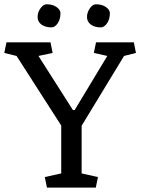

<svg xmlns="http://www.w3.org/2000/svg" viewBox="-45 -853 639 873"><path d="M233.4 -282.2 30.3 -598.6 -25.4 -612.3 -15.6 -660.6H184.6L194.3 -612.3L129.9 -598.6L286.6 -352.5H294.4L442.9 -598.6L381.8 -612.3L391.6 -660.6H563.5L573.2 -612.3L519 -598.6L326.2 -281.2V-64.5L400.4 -47.9L390.6 0H168.5L158.7 -47.9L233.4 -64.5ZM391.1 -833.5Q418.9 -833.5 437 -820.8Q454.6 -808.1 454.6 -793Q454.6 -765.1 441.4 -746.6Q428.2 -728.5 413.6 -728.5Q398.4 -728.5 387.2 -731.9Q376 -735.4 368.2 -741.2Q350.6 -754.4 350.6 -775.4Q350.6 -796.4 363.3 -814.9Q376 -833.5 391.1 -833.5ZM167 -833.5Q195.3 -833.5 212.4 -820.8Q230 -808.1 230 -793Q230 -765.6 217.3 -747.1Q204.6 -728.5 189.5 -728.5Q174.3 -728.5 163.1 -731.9Q151.9 -735.4 143.6 -741.2Q126 -753.9 126 -775.9Q126 -797.4 139.2 -815.4Q152.3 -833.5 167 -833.5Z"/></svg>

Font: NoticiaText-Regular
Style: Regular
Weight: 400
Designer: JM Sole
Foundry: JM Sole
Version: Version 1.003